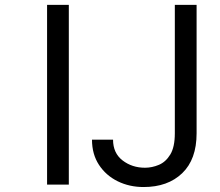

<svg xmlns="http://www.w3.org/2000/svg" viewBox="-20 -747 892 777"><path d="M258.5 -727.3V0H170.5V-727.3ZM687.5 -207.4V-727.3H775.6V-207.4Q775.6 -101.9 717.3 -46Q659.1 9.9 561.1 9.9Q503.6 9.9 456.1 -13.5Q408.7 -36.9 380.5 -79.9Q352.3 -122.9 352.3 -181.8H437.5Q437.5 -127.5 476 -97.8Q514.6 -68.2 566.8 -68.2Q595.2 -68.2 623 -79.9Q650.9 -91.6 669.2 -121.8Q687.5 -152 687.5 -207.4Z"/></svg>

Font: Interface
Style: Regular
Weight: 400
Designer: Rasmus Andersson
Foundry: rsms
Version: Version 1.8